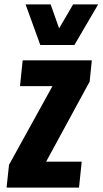

<svg xmlns="http://www.w3.org/2000/svg" viewBox="-20 -852 466 872"><path d="M163.1 -647.5 96.2 -832H210L248.5 -723.1L312 -832H425.8L317.9 -647.5ZM9.8 0 21 -103.5 218.3 -460.9H70.8L83 -578.1H397L387.2 -481.4L189.5 -117.7H351.1L338.9 0Z"/></svg>

Font: Oswald
Style: Bold
Weight: 700
Designer: Vernon Adams
Foundry: Vernon Adams
Version: 3.0; ttfautohint (v0.94.23-7a4d-dirty) -l 8 -r 50 -G 200 -x 